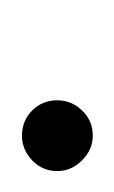

<svg xmlns="http://www.w3.org/2000/svg" viewBox="12 -118 106 179"><g transform="rotate(-90 65.5 -28.0)"><path d="M29 5Q16 5 6 -5Q-4 -15 -4 -28Q-4 -42 6 -51.5Q16 -61 29 -61Q43 -61 52.5 -51.5Q62 -42 62 -28Q62 -15 52.5 -5Q43 5 29 5Z"/></g></svg>

Font: DM Sans 18pt Thin
Style: Italic
Weight: 250
Italic angle: -10°
Designer: Colophon Foundry, Jonny Pinhorn
Foundry: Colophon Foundry
Version: Version 4.004;gftools[0.9.30]